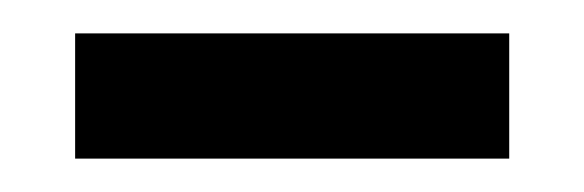

<svg xmlns="http://www.w3.org/2000/svg" viewBox="-20 -330 350 115"><path d="M25 -235V-310H285V-235Z"/></svg>

Font: Noto Serif Test
Style: Regular
Weight: 400
Version: Version 1.000